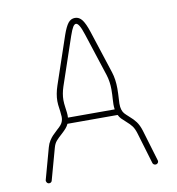

<svg xmlns="http://www.w3.org/2000/svg" viewBox="-75 -709 720 780"><g transform="rotate(-10 285.0 -319.0)"><path d="M65.9 2.4Q60.1 2.4 56.4 -2.7Q52.7 -7.8 54.2 -13.2L89.8 -142.6Q93.8 -157.2 101.3 -168.7Q108.9 -180.2 115 -186.5Q121.1 -192.9 135.3 -206.1Q145.5 -214.8 151.6 -222.2Q157.7 -229.5 160.2 -237.8Q162.6 -245.1 162.6 -254.9Q162.6 -260.7 160.6 -277.3L159.2 -288.1Q156.2 -306.6 156.2 -320.3Q156.2 -349.1 167.5 -382.8L234.4 -580.1Q245.6 -612.3 256.8 -626.7Q268.1 -641.1 285.2 -641.1Q302.7 -641.1 314.7 -625Q326.7 -608.9 337.9 -574.2L395.5 -397Q405.3 -366.7 405.3 -328.6Q405.3 -313.5 404.8 -306.6Q402.8 -277.3 402.8 -267.1Q402.8 -251.5 405.8 -242.2Q409.2 -231.4 414.6 -225.3Q419.9 -219.2 433.6 -207Q448.7 -194.3 459.5 -179.9Q470.2 -165.5 477.5 -142.1L516.1 -13.2Q518.1 -7.3 514.4 -2.4Q510.7 2.4 504.4 2.4Q500.5 2.4 497.1 0Q493.7 -2.4 492.7 -6.3L454.1 -135.3Q448.2 -154.8 439.9 -165.8Q431.6 -176.8 418 -188.5Q404.8 -200.2 398.7 -206.5Q392.6 -212.9 387.7 -222.7H180.7Q176.3 -212.9 169.4 -205.1Q162.6 -197.3 151.9 -187.5Q135.3 -172.9 126.5 -162.6Q117.7 -152.3 113.3 -135.7L77.6 -6.3Q76.7 -2.4 73.5 0Q70.3 2.4 65.9 2.4ZM187 -247.1H379.9Q378.4 -257.3 378.4 -267.6Q378.4 -275.4 379.4 -291Q380.4 -301.8 380.4 -307.6Q380.9 -314.9 380.9 -329.1Q380.9 -360.8 372.1 -389.2L314.5 -566.4Q305.7 -593.8 298.6 -605.2Q291.5 -616.7 285.2 -616.7Q278.8 -616.7 272.7 -607.2Q266.6 -597.7 257.8 -572.3L190.9 -375Q181.2 -345.7 181.2 -320.3Q181.2 -306.6 183.6 -291Q185.1 -279.8 186.5 -268.3Q188 -256.8 187 -247.1Z"/></g></svg>

Font: Velvelyne Light
Style: Regular
Weight: 200
Designer: Manon Van der Borght et Mariel Nils
Foundry: Velvetyne
Version: Version 1.070